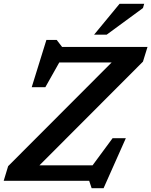

<svg xmlns="http://www.w3.org/2000/svg" viewBox="-32 -955 800 1014"><path d="M747 -707 723 -629.5 176.5 -82H457L562.5 -225H632.5L515 39H452L439 0H-12.5L11 -77.5L557.5 -625H281L207.5 -494.5H135.5L213 -744H267.5L296 -707ZM465 -772 599.5 -935H729.5L723 -912.5L531.5 -772Z"/></svg>

Font: Newsreader 6pt Medium
Style: Italic
Weight: 500
Italic angle: -17°
Designer: Hugues Gentile
Foundry: Production Type
Version: Version 1.003; ttfautohint (v1.8.3)